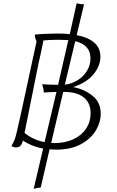

<svg xmlns="http://www.w3.org/2000/svg" viewBox="-20 -916 731 1197"><path d="M608 -206Q608 -154 577.5 -102.5Q547 -51 484.5 -17Q422 17 330 17Q317 17 289 15L234 253Q217 254 190 261L249 10Q210 3 177.5 -10.5Q145 -24 123 -40Q117 -17 107.5 -7Q98 3 78 3Q72 3 66.5 1Q61 -1 51 -5Q63 -26 70 -43Q77 -60 83 -86Q97 -142 157 -422Q169 -475 182 -538.5Q195 -602 208 -658Q204 -665 200.5 -678Q197 -691 197 -700Q217 -703 260 -705Q303 -707 339 -707Q383 -707 415 -703L458 -896Q466 -893 479.5 -891Q493 -889 504 -889Q490 -833 458 -697Q606 -668 606 -563Q606 -505 562.5 -452.5Q519 -400 436 -373Q503 -361 555.5 -320Q608 -279 608 -206ZM258 -30 332 -343Q271 -341 253 -339Q253 -359 243 -391Q262 -389 342 -387L406 -666Q370 -668 350 -668Q284 -668 251 -664Q231 -565 221 -525Q170 -275 133 -87Q188 -43 258 -30ZM449 -659Q411 -504 384 -388Q426 -393 462.5 -415Q499 -437 521.5 -473Q544 -509 544 -552Q544 -637 449 -659ZM545 -210Q545 -275 502 -309Q459 -343 381 -343H374L299 -25Q305 -24 319 -24Q387 -24 438.5 -48.5Q490 -73 517.5 -115Q545 -157 545 -210Z"/></svg>

Font: Charmonman
Style: Regular
Weight: 400
Designer: Ekaluck Peanpanawate
Foundry: Cadson Demak Co.,Ltd.
Version: Version 1.000; ttfautohint (v1.6)